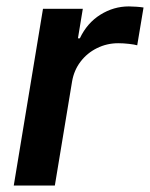

<svg xmlns="http://www.w3.org/2000/svg" viewBox="-20 -573 463 593"><path d="M22.5 0 112.8 -545.9H235.8L220.7 -454.6H226.6Q249 -502 290 -527.6Q331.1 -553.2 377.9 -553.2Q388.7 -553.2 401.6 -552.2Q414.6 -551.3 423.3 -549.8L403.8 -433.1Q395.5 -435.5 378.4 -437.5Q361.3 -439.5 345.2 -439.5Q310.1 -439.5 279.5 -424.3Q249 -409.2 228.8 -382.6Q208.5 -356 202.6 -321.3L149.4 0Z"/></svg>

Font: Inter SemiBold
Style: Italic
Weight: 600
Italic angle: -9.3988°
Designer: Rasmus Andersson
Foundry: rsms
Version: Version 4.001;git-66647c0bb